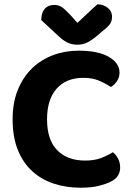

<svg xmlns="http://www.w3.org/2000/svg" viewBox="-20 -861 614 898"><path d="M539 -522Q539 -499 527 -481.5Q515 -464 499 -454Q473 -471 442.5 -484Q412 -497 370 -497Q290 -497 245 -446.5Q200 -396 200 -303Q200 -207 247.5 -158.5Q295 -110 378 -110Q421 -110 451.5 -121.5Q482 -133 508 -149Q523 -137 532.5 -118.5Q542 -100 542 -77Q542 -57 531.5 -39.5Q521 -22 495 -10Q475 0 441 8.5Q407 17 357 17Q290 17 232 -2Q174 -21 131 -60Q88 -99 63.5 -159.5Q39 -220 39 -303Q39 -381 63.5 -441Q88 -501 130 -541.5Q172 -582 228 -603Q284 -624 348 -624Q439 -624 489 -595Q539 -566 539 -522ZM342 -754Q365 -775 389 -798Q413 -821 436 -841Q465 -840 484.5 -824Q504 -808 504 -783Q504 -763 494.5 -749Q485 -735 460 -716L426 -687Q400 -667 382 -659.5Q364 -652 342 -652Q315 -652 294.5 -662.5Q274 -673 256 -690L173 -767Q173 -801 189 -819.5Q205 -838 234 -838Q253 -838 268.5 -828Q284 -818 310 -790Z"/></svg>

Font: Baloo 2
Style: Bold
Weight: 700
Designer: Sarang Kulkarni and Ek Type
Foundry: Ek Type
Version: Version 1.640;hotconv 1.0.111;makeotfexe 2.5.65597; ttfautoh